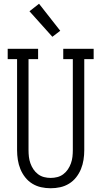

<svg xmlns="http://www.w3.org/2000/svg" viewBox="-20 -995 540 1023"><path d="M250 8Q224 8 199 2.5Q174 -3 152 -16.5Q130 -30 114 -50.5Q98 -71 88.5 -94.5Q79 -118 75 -143.5Q71 -169 71 -195V-680H21V-735H183V-680H132V-195Q132 -177 134 -159.5Q136 -142 142 -125Q148 -108 158 -93Q168 -78 182.5 -67Q197 -56 214.5 -51.5Q232 -47 250 -47Q268 -47 285.5 -51.5Q303 -56 317.5 -67Q332 -78 342 -93Q352 -108 358 -125Q364 -142 366 -159.5Q368 -177 368 -195V-680H317V-735H479V-680H429V-195Q429 -169 425 -143.5Q421 -118 411.5 -94.5Q402 -71 386 -50.5Q370 -30 348 -16.5Q326 -3 301 2.5Q276 8 250 8ZM259 -799 137 -935 188 -975 301 -831Z"/></svg>

Font: Iosevka Curly Slab Light
Style: Regular
Weight: 300
Monospace: yes
Designer: Belleve Invis
Foundry: Belleve Invis
Version: Version 22.1.2; ttfautohint (v1.8.4)